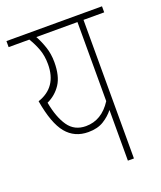

<svg xmlns="http://www.w3.org/2000/svg" viewBox="-120 -699 650 776"><g transform="rotate(-20 205.5 -311.0)"><path d="M322 0V-596H411V-622H0V-596H89Q105 -570 115.5 -541.5Q126 -513 126 -477Q126 -378 39 -349Q56 -249 91.5 -206Q127 -163 186 -163Q226 -163 252.5 -179.5Q279 -196 296 -218V0ZM185 -189Q136 -189 109.5 -227Q83 -265 71 -331Q108 -348 130.5 -382Q153 -416 153 -476Q153 -512 142.5 -542.5Q132 -573 119 -596H296V-256Q253 -189 185 -189Z"/></g></svg>

Font: Noto Sans Devanagari Extra Condensed Thin
Style: Regular
Weight: 250
Width: 2
Designer: Monotype Design Team
Foundry: Monotype Imaging Inc.
Version: 1.000